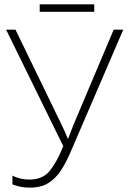

<svg xmlns="http://www.w3.org/2000/svg" viewBox="-20 -850 586 880"><path d="M545 -714 303 -152Q283 -105 259 -68.5Q235 -32 201.5 -11Q168 10 117 10Q91 10 71.5 5.5Q52 1 37 -5V-45Q72 -27 115 -27Q176 -27 208.5 -67.5Q241 -108 270 -180L8 -714H51L262 -279Q271 -260 277.5 -246Q284 -232 291 -214H292Q298 -230 304.5 -246Q311 -262 316 -276L501 -714ZM412 -830V-796H162V-830Z"/></svg>

Font: Noto Sans Disp ExtLt
Style: Regular
Weight: 200
Designer: Monotype Design Team
Foundry: Monotype Imaging Inc.
Version: Version 2.000;GOOG;noto-source:20170915:90ef993387c0